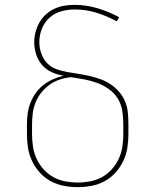

<svg xmlns="http://www.w3.org/2000/svg" viewBox="-20 -763 640 791"><path d="M300 8Q271 8 242.5 2.5Q214 -3 189 -16.5Q164 -30 144.5 -51.5Q125 -73 112.5 -99Q100 -125 95.5 -153Q91 -181 91 -210V-250Q91 -273 94 -295.5Q97 -318 105.5 -339.5Q114 -361 127.5 -380Q141 -399 159 -413Q177 -427 198.5 -436.5Q220 -446 242 -451Q217 -455 193.5 -465.5Q170 -476 153.5 -495Q137 -514 129 -539Q121 -564 121 -589Q121 -610 126.5 -631Q132 -652 142.5 -670.5Q153 -689 169 -703.5Q185 -718 204.5 -727Q224 -736 245 -739.5Q266 -743 287 -743Q335 -743 382 -729Q429 -715 471 -692L461 -675Q421 -697 377.5 -710.5Q334 -724 288 -724Q260 -724 232.5 -716.5Q205 -709 184 -690Q163 -671 152.5 -644.5Q142 -618 142 -589Q142 -566 150 -543Q158 -520 174 -503Q190 -486 212.5 -478Q235 -470 258.5 -466Q282 -462 305 -458.5Q328 -455 351 -449.5Q374 -444 396 -436Q418 -428 437.5 -414.5Q457 -401 472.5 -382.5Q488 -364 496.5 -342Q505 -320 507 -296.5Q509 -273 509 -250V-210Q509 -181 504.5 -153Q500 -125 487.5 -99Q475 -73 455.5 -51.5Q436 -30 411 -16.5Q386 -3 357.5 2.5Q329 8 300 8ZM300 -11Q326 -11 352 -16Q378 -21 400.5 -33.5Q423 -46 440.5 -65.5Q458 -85 469 -108.5Q480 -132 484 -158Q488 -184 488 -210V-250Q488 -277 484 -304.5Q480 -332 466 -355.5Q452 -379 429 -395.5Q406 -412 380 -421.5Q354 -431 327 -436Q300 -441 273 -445Q250 -443 227 -435.5Q204 -428 185 -414.5Q166 -401 151 -382.5Q136 -364 127 -342Q118 -320 115 -296.5Q112 -273 112 -250V-210Q112 -184 116 -158Q120 -132 131 -108.5Q142 -85 159.5 -65.5Q177 -46 199.5 -33.5Q222 -21 248 -16Q274 -11 300 -11Z"/></svg>

Font: Zed Sans Thin Extended
Style: Regular
Weight: 100
Width: 7
Designer: Belleve Invis
Foundry: Belleve Invis
Version: Version 1.0.0; ttfautohint (v1.8.4)